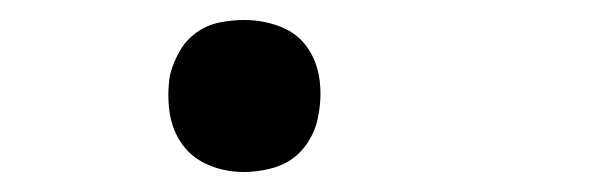

<svg xmlns="http://www.w3.org/2000/svg" viewBox="-20 -160 590 192"><path d="M224 12Q205 12 188.5 5Q172 -2 162 -16Q152 -30 149.5 -48.5Q147 -67 150 -85Q153 -97 159.5 -108.5Q166 -120 176.5 -127.5Q187 -135 199.5 -137.5Q212 -140 224 -140Q243 -140 260 -133.5Q277 -127 287 -113Q297 -99 299.5 -80.5Q302 -62 298 -43Q296 -31 289 -19.5Q282 -8 272 -1Q262 6 249 9Q236 12 224 12Z"/></svg>

Font: Lode
Style: Italic
Weight: 400
Italic angle: -11°
Monospace: yes
Designer: Belleve Invis
Foundry: Belleve Invis
Version: Version 29.2.0; ttfautohint (v1.8.3)